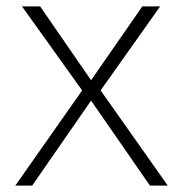

<svg xmlns="http://www.w3.org/2000/svg" viewBox="-20 -583 579 603"><path d="M28 0 238 -299 49 -563H106L266 -331L427 -563H483L296 -299L507 0H451L266 -267L81 0Z"/></svg>

Font: Darker Grotesque
Style: Regular
Weight: 400
Designer: Gabriel Lam
Foundry: TypeRant
Version: Version 1.000;gftools[0.9.28]